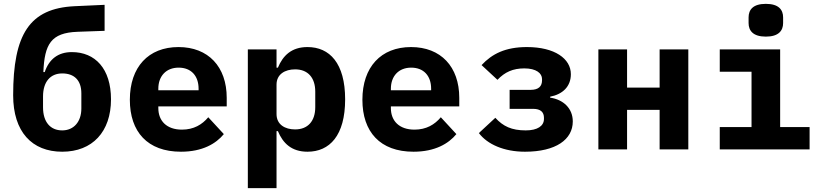

<svg xmlns="http://www.w3.org/2000/svg" viewBox="-20 -771 4241 991"><path d="M301.1 12.1C457 12.1 552.9 -90.9 552.9 -258.2C552.9 -416.9 470.9 -502.1 350.9 -502.1C279.1 -502.1 233 -464.8 210.9 -399.1H203.8C209.9 -543 242.9 -601.9 380 -606.9L519.9 -611.9V-746.1L365.1 -739C132.1 -728 47.9 -594.1 47.9 -279.1C47.9 -90.9 144.9 12.1 301.1 12.1ZM202.1 -217V-273.1C202.1 -349.1 240.1 -392 301.1 -392C362.9 -392 399.9 -356.9 399.9 -289.1V-210.9C399.9 -143.1 361.2 -98 301.1 -98C240.1 -98 202.1 -141 202.1 -217Z M914.1 12.1C1025.2 12.1 1095.2 -29.8 1135.3 -78.8L1055 -165.8C1023.1 -127.8 980.1 -101.9 919 -101.9C840.2 -101.9 797.2 -147 797.2 -213.1V-221.9H1150.2V-266C1150.2 -426.8 1055 -528.1 901.3 -528.1C746.1 -528.1 650.2 -425.1 650.2 -256C650.2 -90.9 741.1 12.1 914.1 12.1ZM797.2 -305V-312.9C797.2 -378.9 838.1 -421.9 902 -421.9C966.3 -421.9 1005 -380 1005 -312.9V-305Z M1259.2 199.9H1407.3V-94.1H1414.4C1440.3 -32 1484.4 12.1 1567.1 12.1C1681.1 12.1 1761.4 -71 1761.4 -258.2C1761.4 -445 1681.1 -528.1 1567.1 -528.1C1484.4 -528.1 1440.3 -484 1414.4 -421.9H1407.3V-516H1259.2ZM1407.3 -182.2V-334.2C1407.3 -388.1 1451.3 -413 1503.2 -413C1569.2 -413 1607.2 -370 1607.2 -297.9V-218C1607.2 -146 1569.2 -103 1503.2 -103C1451.3 -103 1407.3 -127.8 1407.3 -182.2Z M2114.3 12.1C2225.5 12.1 2295.5 -29.8 2335.6 -78.8L2255.3 -165.8C2223.4 -127.8 2180.4 -101.9 2119.3 -101.9C2040.5 -101.9 1997.5 -147 1997.5 -213.1V-221.9H2350.5V-266C2350.5 -426.8 2255.3 -528.1 2101.6 -528.1C1946.4 -528.1 1850.5 -425.1 1850.5 -256C1850.5 -90.9 1941.4 12.1 2114.3 12.1ZM1997.5 -305V-312.9C1997.5 -378.9 2038.4 -421.9 2102.3 -421.9C2166.5 -421.9 2205.3 -380 2205.3 -312.9V-305Z M2689.6 12.1C2849.4 12.1 2936.4 -51.1 2936.4 -144.2C2936.4 -212 2887.4 -257.1 2819.6 -267V-272C2883.5 -284.1 2926.5 -323.9 2926.5 -388.1C2926.5 -468 2843.4 -528.1 2699.6 -528.1C2588.4 -528.1 2519.5 -492.9 2465.6 -435L2547.6 -359C2585.6 -399.1 2627.5 -418 2686.4 -418C2747.5 -418 2777.7 -393.1 2777.7 -362.9V-356.9C2777.7 -326 2760.7 -307.2 2718.4 -307.2H2610.4V-209.2H2731.5C2770.6 -209.2 2787.6 -192.1 2787.6 -163V-157C2787.6 -121.1 2754.6 -98 2693.5 -98C2620.7 -98 2576.7 -119 2536.6 -163L2451.7 -84.2C2495.7 -25.9 2581.7 12.1 2689.6 12.1Z M3068.5 0H3216.6V-203.8H3384.6V0H3532.7V-516H3384.6V-318.9H3216.6V-516H3068.5Z M3932.9 -582C3998.9 -582 4022 -612.9 4022 -652V-681.1C4022 -720.9 3998.9 -751.1 3932.9 -751.1C3866.8 -751.1 3843.8 -720.9 3843.8 -681.1V-652C3843.8 -612.9 3866.8 -582 3932.9 -582ZM3695 0H4158.7V-115.1H4006.7V-516H3695V-400.9H3859V-115.1H3695Z"/></svg>

Font: Margiela Mono Bold
Style: Regular
Weight: 700
Designer: Mike Abbink, Paul van der Laan, Pieter van Rosmalen
Foundry: Bold Monday
Version: Version 2.003 2021